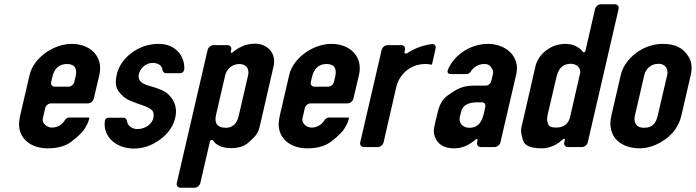

<svg xmlns="http://www.w3.org/2000/svg" viewBox="-20 -687 3251 897"><path d="M118 -336 76 -155C73 -141 70 -126 69 -112C66 -40 124 6 202 6C251 6 288 -5 316 -27C344 -49 364 -68 374 -83C383 -98 392 -112 395 -127L397 -133C398 -136 396 -138 393 -138H302C297 -138 287 -132 284 -127C272 -107 252 -91 222 -91C199 -91 175 -112 180 -133L191 -182C194 -194 206 -204 218 -204H391C403 -204 415 -214 418 -226L444 -336C464 -421 404 -482 315 -482C231 -482 137 -418 118 -336ZM293 -388C332 -388 341 -363 333 -329L327 -304C324 -292 312 -282 300 -282H236C224 -282 216 -292 219 -304L225 -329C233 -362 252 -388 293 -388Z M622 -84C596 -84 576 -100 573 -122C573 -127 566 -137 560 -137H487C478 -137 471 -131 470 -123C459 -46 526 7 605 7C649 7 690 -7 729 -36C768 -65 790 -99 799 -138C807 -172 800 -206 780 -231C760 -257 743 -264 707 -277L674 -287C645 -296 621 -308 629 -342C635 -366 659 -393 693 -393C719 -393 737 -381 739 -360C740 -354 747 -345 753 -345H821C832 -345 839 -352 841 -363C842 -391 835 -417 817 -440C794 -468 762 -482 720 -482C621 -482 542 -411 526 -341C518 -306 520 -280 533 -262C559 -226 581 -218 626 -202L646 -195C666 -188 682 -180 690 -172C698 -164 700 -151 696 -134C690 -108 659 -84 622 -84Z M1058 -446 1060 -454C1063 -466 1055 -476 1043 -476H977C965 -476 953 -466 950 -454L806 168C803 180 811 190 823 190H889C901 190 913 180 916 168L961 -27C962 -33 972 -35 975 -31C991 -7 1020 5 1060 5C1095 5 1123 -4 1143 -23C1178 -55 1186 -63 1195 -103L1258 -377C1272 -436 1232 -483 1170 -483C1127 -483 1091 -463 1066 -442C1062 -438 1057 -441 1058 -446ZM1098 -388C1130 -388 1146 -366 1139 -335L1096 -149C1090 -121 1076 -90 1034 -90C994 -90 981 -113 989 -149L1032 -335C1038 -361 1062 -388 1098 -388Z M1331 -336 1289 -155C1286 -141 1283 -126 1282 -112C1279 -40 1337 6 1415 6C1464 6 1501 -5 1529 -27C1557 -49 1577 -68 1587 -83C1596 -98 1605 -112 1608 -127L1610 -133C1611 -136 1609 -138 1606 -138H1515C1510 -138 1500 -132 1497 -127C1485 -107 1465 -91 1435 -91C1412 -91 1388 -112 1393 -133L1404 -182C1407 -194 1419 -204 1431 -204H1604C1616 -204 1628 -214 1631 -226L1657 -336C1677 -421 1617 -482 1528 -482C1444 -482 1350 -418 1331 -336ZM1506 -388C1545 -388 1554 -363 1546 -329L1540 -304C1537 -292 1525 -282 1513 -282H1449C1437 -282 1429 -292 1432 -304L1438 -329C1446 -362 1465 -388 1506 -388Z M1999 -389 2015 -460C2018 -473 2011 -482 1998 -481C1954 -476 1913 -459 1882 -438C1876 -434 1868 -438 1870 -446L1872 -454C1875 -466 1867 -476 1855 -476H1790C1778 -476 1766 -466 1763 -454L1663 -22C1660 -10 1668 0 1680 0H1745C1757 0 1769 -10 1772 -22L1831 -279C1843 -333 1891 -388 1968 -388C1977 -388 1985 -387 1994 -385C1996 -384 1998 -386 1999 -389Z M2211 -31 2209 -22C2206 -10 2214 0 2226 0H2291C2303 0 2315 -10 2318 -22L2392 -341C2411 -422 2344 -482 2260 -482C2172 -482 2098 -424 2073 -362C2067 -348 2074 -341 2088 -341H2162C2167 -341 2176 -347 2179 -352C2190 -371 2213 -388 2243 -388C2258 -388 2268 -383 2274 -374C2287 -355 2285 -348 2280 -328L2275 -308C2272 -296 2261 -287 2250 -287H2197C2141 -287 2115 -272 2073 -242C2048 -225 2033 -198 2025 -163L2012 -109C2008 -90 2003 -71 2011 -50C2024 -13 2054 6 2102 6C2145 6 2178 -14 2203 -36C2207 -40 2212 -37 2211 -31ZM2210 -209H2231C2243 -209 2250 -200 2247 -188L2242 -163C2234 -129 2222 -90 2173 -90C2142 -90 2122 -112 2128 -140L2134 -164C2141 -195 2167 -209 2210 -209Z M2622 -482C2549 -482 2494 -430 2482 -379L2423 -122C2414 -84 2409 -78 2424 -30C2431 -6 2461 6 2510 6C2553 6 2588 -15 2611 -37C2615 -41 2620 -38 2619 -33L2616 -22C2613 -10 2621 0 2633 0H2699C2711 0 2723 -10 2726 -22L2870 -645C2873 -657 2865 -667 2853 -667H2787C2775 -667 2763 -657 2760 -645L2715 -449C2714 -443 2706 -440 2704 -444C2688 -466 2658 -482 2622 -482ZM2690 -344C2674 -276 2659 -207 2643 -139C2637 -114 2619 -91 2579 -91C2557 -91 2544 -96 2541 -107C2533 -127 2536 -138 2539 -153L2579 -324C2586 -355 2600 -389 2647 -389C2673 -389 2695 -371 2690 -344Z M2969 6C2993 6 3016 1 3042 -10C3100 -35 3148 -81 3163 -146L3207 -336C3215 -371 3211 -400 3197 -422C3172 -462 3138 -482 3075 -482C2984 -482 2898 -414 2880 -336L2836 -146C2814 -49 2879 6 2969 6ZM3057 -389C3087 -389 3104 -366 3097 -336L3053 -148C3046 -118 3034 -90 2988 -90C2953 -90 2939 -114 2946 -146L2990 -336C2996 -363 3019 -389 3057 -389Z"/></svg>

Font: DIN Rundschrift
Style: MittelKursiv
Weight: 400
Version: Version 1.027